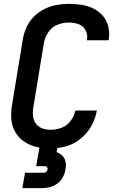

<svg xmlns="http://www.w3.org/2000/svg" viewBox="-20 -763 616 997"><path d="M243 8Q283 8 324 -3.5Q365 -15 399.5 -43.5Q434 -72 455 -110Q476 -148 483 -189H371Q366 -161 347 -135.5Q328 -110 299.5 -99.5Q271 -89 243 -89Q220 -89 199.5 -96.5Q179 -104 166.5 -121Q154 -138 151.5 -160.5Q149 -183 153 -205L208 -540Q213 -569 231 -596Q249 -623 278.5 -634.5Q308 -646 337 -646Q364 -646 388 -637.5Q412 -629 424 -606.5Q436 -584 432 -557Q432 -555 431 -554H543Q544 -558 545 -561Q550 -595 542 -626.5Q534 -658 513.5 -681.5Q493 -705 464.5 -719Q436 -733 403.5 -738Q371 -743 337 -743Q305 -743 272.5 -737Q240 -731 209.5 -715.5Q179 -700 154.5 -675Q130 -650 116.5 -619Q103 -588 98 -556L43 -221Q36 -184 38.5 -147Q41 -110 58.5 -79Q76 -48 105 -28Q134 -8 169.5 0Q205 8 243 8ZM96 214H196Q217 214 238 209Q259 204 277.5 190.5Q296 177 306.5 157Q317 137 320 116Q324 97 320.5 78Q317 59 304 46Q291 33 274 27L279 0H185L168 100H215Q221 100 224.5 105.5Q228 111 227 117Q226 123 221 128.5Q216 134 210 134H110Z"/></svg>

Font: Iosevka Sparkle SmBdObl
Style: Regular
Weight: 600
Italic angle: -9°
Designer: Belleve Invis
Foundry: Belleve Invis
Version: Version 4.5.0; ttfautohint (v1.8.3)